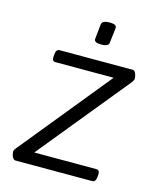

<svg xmlns="http://www.w3.org/2000/svg" viewBox="-107 -775 702 851"><g transform="rotate(15 244.5 -349.5)"><path d="M45 0Q39 0 34 -6.5Q29 -13 27 -21.5Q25 -30 25 -36Q25 -41 27.5 -45Q30 -49 36 -56L395 -497L406 -467H103Q87 -467 89 -490L90 -500Q91 -512 95.5 -517.5Q100 -523 108 -523H442Q449 -523 453.5 -517Q458 -511 460 -502.5Q462 -494 462 -487Q462 -482 459.5 -478Q457 -474 452 -467L92 -26L81 -56H402Q418 -56 416 -33L415 -23Q414 -11 409.5 -5.5Q405 0 396 0ZM279 -595Q261 -595 253.5 -599.5Q246 -604 247 -613L254 -681Q255 -689 263.5 -694Q272 -699 290 -699Q309 -699 316 -694.5Q323 -690 322 -681L314 -613Q314 -605 305.5 -600Q297 -595 279 -595Z"/></g></svg>

Font: Asap Light
Style: Italic
Weight: 300
Italic angle: -6°
Designer: Pablo Cosgaya
Foundry: Omnibus-Type
Version: Version 3.001